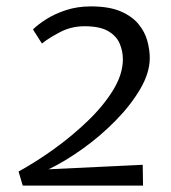

<svg xmlns="http://www.w3.org/2000/svg" viewBox="-20 -580 534 600"><path d="M427 0H51L38 -44Q92 -73.5 149 -114.5Q206 -155.5 255 -202.8Q304 -250 334 -299.2Q364 -348.5 364 -395Q364 -420 354 -443.8Q344 -467.5 318 -482.8Q292 -498 244 -498Q203 -498 168 -479.8Q133 -461.5 111 -444L83 -488Q98.5 -503.5 125 -520.2Q151.5 -537 186.8 -548.5Q222 -560 264 -560Q321 -560 357 -544.5Q393 -529 413 -504.5Q433 -480 440.5 -452Q448 -424 448 -399Q448 -352.5 418.2 -301.8Q388.5 -251 341 -202.8Q293.5 -154.5 238.2 -115Q183 -75.5 132 -51L426 -65Z"/></svg>

Font: Merriweather Sans Variable Regular
Style: Italic
Weight: 300
Italic angle: -8°
Designer: Eben Sorkin
Foundry: Eben Sorkin
Version: Version 2.001